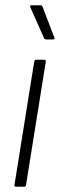

<svg xmlns="http://www.w3.org/2000/svg" viewBox="-20 -710 227 730"><path d="M42 0Q34 0 35 -7L110 -475Q111 -483 118 -483H148Q155 -483 154 -475L79 -7Q78 0 72 0ZM155 -560Q149 -560 147 -566L95 -683Q94 -686 95 -688Q96 -690 99 -690H134Q140 -690 142 -684L187 -566Q189 -560 181 -560Z"/></svg>

Font: Sofia Sans Condensed Light
Style: Italic
Weight: 300
Italic angle: -9°
Version: Version 4.100